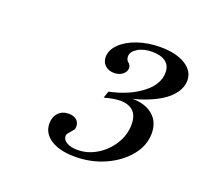

<svg xmlns="http://www.w3.org/2000/svg" viewBox="-83 -864 646 611"><g transform="rotate(20 240.0 -558.5)"><path d="M226 -348Q174 -348 144 -367.5Q114 -387 114 -420Q114 -442 127 -456Q140 -470 162 -470Q178 -470 188 -462Q198 -454 198 -439Q198 -432 195 -428Q192 -424 185 -416Q181 -411 178.5 -408Q176 -405 176 -400Q176 -387 190 -379Q204 -371 226 -371Q261 -371 292 -390Q323 -409 342 -440Q361 -471 361 -506Q361 -536 345.5 -550.5Q330 -565 302 -565Q281 -565 248 -556L256 -579Q322 -593 364 -625.5Q406 -658 406 -698Q406 -722 389.5 -734Q373 -746 345 -746Q315 -746 295.5 -734Q276 -722 276 -706Q276 -694 284 -688Q292 -682 292 -671Q292 -659 280.5 -650Q269 -641 252 -641Q233 -641 221.5 -652Q210 -663 210 -680Q210 -704 231 -724.5Q252 -745 287 -757Q322 -769 364 -769Q417 -769 448.5 -749.5Q480 -730 480 -698Q480 -676 465.5 -655.5Q451 -635 424.5 -619Q398 -603 363 -591.5Q328 -580 286 -576L292 -581Q309 -583 317.5 -583.5Q326 -584 333 -584Q379 -584 405 -562Q431 -540 431 -501Q431 -460 402.5 -425Q374 -390 327.5 -369Q281 -348 226 -348Z"/></g></svg>

Font: Baskervville
Style: Italic
Weight: 400
Italic angle: -18°
Designer: ANRT
Foundry: ANRT
Version: Version 1.100